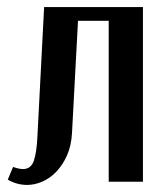

<svg xmlns="http://www.w3.org/2000/svg" viewBox="-20 -515 459 544"><path d="M17 -42Q34 -36 45 -36Q68 -36 76 -60Q84 -84 86 -128L105 -495H385V0H288V-456H201L184 -138Q182 -102 170 -75Q158 -48 140 -29Q122 -10 100 -0.5Q78 9 57 9Q28 9 2 -6Z"/></svg>

Font: Moniqa Paragraph
Style: Bold
Weight: 700
Designer: Rajesh Rajput
Foundry: Rajesh Rajput
Version: Version 1.000